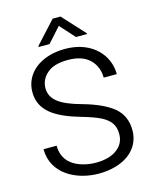

<svg xmlns="http://www.w3.org/2000/svg" viewBox="-133 -990 858 1085"><g transform="rotate(-15 296.5 -447.0)"><path d="M477.1 -177.2C477.1 -139.6 461.9 -109.9 432.1 -87.9C402.3 -65.4 360.8 -54.2 308.6 -54.2C277.3 -54.2 247.1 -59.1 218.3 -69.3C159.7 -89.4 118.2 -132.3 118.2 -204.6H41.5C41.5 -58.6 180.2 9.8 308.6 9.8C453.6 9.8 554.7 -63 554.7 -178.2C554.7 -234.4 535.2 -279.3 496.1 -312C456.5 -344.7 397.9 -371.6 319.8 -393.6C254.9 -411.1 208.5 -431.2 181.6 -453.1C154.8 -475.1 141.1 -501.5 141.1 -533.2C141.1 -567.9 154.8 -596.7 182.1 -620.6C209 -644.5 250 -656.2 304.2 -656.2C359.9 -656.2 402.3 -642.1 431.2 -614.3C460 -585.9 474.6 -550.3 474.6 -507.3H551.3C551.3 -545.4 541.5 -580.6 522 -613.3C482.4 -677.7 407.7 -720.7 304.2 -720.7C161.6 -720.7 64 -642.1 64 -532.2C64 -420.4 153.8 -366.7 295.4 -325.7C342.8 -312.5 379.4 -298.8 405.8 -285.6C458 -258.3 477.1 -225.6 477.1 -177.2ZM282.2 -903.8 164.6 -775.4V-769.5H228L305.2 -855.5L382.8 -769.5H447.3V-774.4L328.1 -903.8Z"/></g></svg>

Font: Vazirmatn Light
Style: Regular
Weight: 300
Designer: Saber Rastikerdar
Foundry: Saber Rastikerdar
Version: Version 33.003